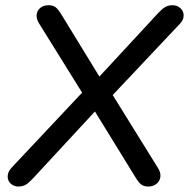

<svg xmlns="http://www.w3.org/2000/svg" viewBox="-20 -697 713 725"><path d="M23.2 -63.3 304.3 -362.3V-324.3L127.5 -608.5Q116.9 -625.7 118.4 -641.6Q120 -657.6 132.4 -667.4Q144.8 -677.3 163.4 -677.3Q180.2 -677.3 190 -669.7Q199.8 -662.1 212.4 -641.2L364.3 -393.2H341.8L577.3 -647.7Q592.3 -663.7 604 -670.5Q615.6 -677.3 631.4 -677.3Q649 -677.3 661.1 -666.3Q673.2 -655.3 673.5 -639.1Q673.8 -622.8 659.9 -607.9L389.1 -320.6V-364.7L576.8 -62.1Q587.4 -45.6 585.6 -29.3Q583.7 -13 571 -2.9Q558.3 7.3 540.3 7.3Q523.5 7.3 513.3 -0.3Q503.2 -7.9 490.7 -28.8L326.9 -294.9H355.9L103.5 -22.3Q88.7 -6.3 77.2 0.5Q65.6 7.3 49.8 7.3Q32.2 7.3 20.4 -3.7Q8.6 -14.7 9 -31.2Q9.3 -47.8 23.2 -63.3Z"/></svg>

Font: SN Pro Thin
Style: Italic
Weight: 200
Italic angle: -9°
Designer: Tobias Whetton
Foundry: Supernotes
Version: Version 1.003;Glyphs 3.3 (3324)